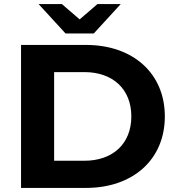

<svg xmlns="http://www.w3.org/2000/svg" viewBox="-20 -920 866 940"><path d="M439 -756 571 -900H457L370 -825L283 -900H169L301 -756ZM401 -700H83V0H401C630 0 787 -138 787 -350C787 -562 630 -700 401 -700ZM393 -133H245V-567H393C532 -567 623 -484 623 -350C623 -216 532 -133 393 -133Z"/></svg>

Font: Montserrat Lite
Style: Bold
Weight: 700
Designer: Julieta Ulanovsky
Foundry: Julieta Ulanovsky
Version: Version 7.200;PS 007.200;hotconv 1.0.88;makeotf.lib2.5.64775